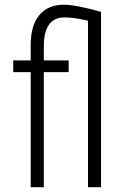

<svg xmlns="http://www.w3.org/2000/svg" viewBox="-20 -780 520 800"><path d="M346.7 -693.8Q286.6 -707.5 249.5 -707.5Q162.6 -707.5 162.6 -587.4V-528.3H266.1V-479.5H162.6V0H107.9V-479.5H35.2V-528.3H107.9V-595.7Q108.4 -675.3 144.5 -717.8Q180.7 -760.3 245.6 -760.3Q296.9 -760.3 400.9 -730.5V0H346.7Z"/></svg>

Font: MAUL Condensed Light
Style: Light
Weight: 300
Designer: MAUL
Version: Version 2.137; 2017; ttfautohint (v1.8.3)